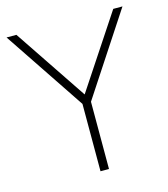

<svg xmlns="http://www.w3.org/2000/svg" viewBox="-102 -670 652 744"><g transform="rotate(-15 224.5 -297.5)"><path d="M210 0V-286L218.5 -257.5L-7.5 -595H32L234 -294H221.5L420.5 -595H457.5L236 -257.5L244 -286V0Z"/></g></svg>

Font: Encode Sans SC SemiCondensed Thin
Style: Regular
Weight: 250
Width: 4
Designer: Multiple Designers
Foundry: Impallari Type
Version: Version 3.002